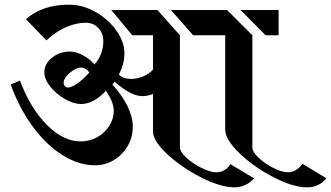

<svg xmlns="http://www.w3.org/2000/svg" viewBox="-20 -732 1426 827"><path d="M972 -25 1074 36Q1058 55 1036 65Q1014 75 991 75Q931 75 847 32.5Q763 -10 701 -67.5Q639 -125 639 -166V-327Q615 -318 593 -318Q544 -318 474 -380L464 -368Q506 -322 529 -275Q552 -228 552 -186Q552 -141 530 -103Q508 -65 470.5 -42.5Q433 -20 389 -20Q319 -20 249 -64Q179 -108 121 -187Q63 -266 26 -368L66 -385Q110 -267 181 -195Q252 -123 327 -123Q366 -123 398.5 -141Q431 -159 450.5 -189.5Q470 -220 470 -255Q470 -292 436 -341Q412 -314 384 -299Q356 -284 330 -284Q297 -284 259.5 -305.5Q222 -327 196.5 -359Q171 -391 171 -421Q171 -457 204 -483.5Q237 -510 280 -510Q306 -510 334.5 -495.5Q363 -481 387 -455Q405 -473 415 -500Q425 -527 425 -554Q425 -588 404 -611Q383 -634 349 -634Q306 -634 262 -614Q218 -594 180 -558L92 -649Q125 -680 172.5 -696Q220 -712 277 -712Q336 -712 391.5 -680.5Q447 -649 481.5 -600Q516 -551 516 -503Q516 -456 492 -411Q510 -392 543 -392Q569 -392 594.5 -402Q620 -412 639 -432V-580H550L459 -689H658L755 -580V-97Q755 -78 783 -52.5Q811 -27 848.5 -8.5Q886 10 912 10Q950 10 972 -25ZM1386 36Q1371 55 1349.5 65Q1328 75 1303 75Q1243 75 1158.5 31.5Q1074 -12 1012 -71.5Q950 -131 950 -174V-580H868H812L716 -689H958L1067 -580V-97Q1067 -78 1094 -52.5Q1121 -27 1157.5 -8.5Q1194 10 1220 10Q1256 10 1283 -26ZM1124 -580 1016 -689H1180V-580ZM365 -420Q349 -441 329 -441Q307 -441 280.5 -418Q254 -395 254 -375Q254 -367 259.5 -361Q265 -355 272 -355Q287 -355 311 -371Q335 -387 365 -420Z"/></svg>

Font: Amita
Style: Bold
Weight: 700
Designer: Eduardo Rodriguez Tunni, Modular Infotech, Brian J. Bonislawsky
Foundry: Eduardo Rodriguez Tunni, Modular Infotech, Brian J. Bonislawsky
Version: Version 1.003